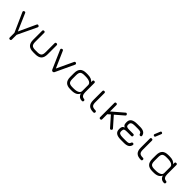

<svg xmlns="http://www.w3.org/2000/svg" viewBox="356 -2312 4056 4056"><g transform="rotate(45 2384.0 -284.0)"><path d="M222 129V-9L30 -439Q18 -467 47 -479Q76 -492 87 -463L253 -80L430 -464Q442 -492 471 -479Q499 -467 487 -438L284 -12V129Q284 160 253 160Q222 160 222 129Z M605 -185V-452Q605 -483 636 -483Q667 -483 667 -452V-185Q667 -115 694 -88.5Q721 -62 790 -62H854Q923 -62 950 -88.5Q977 -115 977 -185V-452Q977 -483 1008 -483Q1039 -483 1039 -452V-185Q1039 -90 994 -45Q949 0 854 0H790Q695 0 650 -45Q605 -90 605 -185Z M1409 -23Q1398 0 1372 0Q1348 0 1337 -24L1156 -439Q1143 -468 1173 -480Q1201 -491 1213 -463L1374 -95L1547 -464Q1559 -491 1588 -480Q1616 -466 1603 -438Z M1714 -185V-298Q1714 -393 1759 -438Q1804 -483 1899 -483H1937Q2059 -483 2104 -416V-452Q2104 -483 2135 -483Q2166 -483 2166 -452V-181Q2166 -69 2246 -62Q2277 -59 2277 -31Q2277 0 2246 0Q2149 0 2120 -95Q2084 0 1937 0H1899Q1804 0 1759 -45Q1714 -90 1714 -185ZM1776 -185Q1776 -115 1802.5 -88.5Q1829 -62 1899 -62H1937Q2014 -62 2059 -85Q2104 -108 2104 -152V-330Q2104 -375 2059 -398Q2014 -421 1937 -421H1899Q1829 -421 1802.5 -394.5Q1776 -368 1776 -298Z M2587 0Q2493 0 2449 -43.5Q2405 -87 2405 -181V-452Q2405 -483 2436 -483Q2467 -483 2467 -452V-181Q2467 -113 2493 -87.5Q2519 -62 2587 -62Q2619 -62 2619 -31Q2619 0 2587 0Z M2762 -31V-452Q2762 -483 2793 -483Q2824 -483 2824 -452V-262L3073 -476Q3095 -497 3116 -473Q3136 -450 3113 -430L2929 -271L3122 -53Q3142 -29 3119 -9Q3096 11 3075 -12L2882 -231L2824 -180V-31Q2824 0 2793 0Q2762 0 2762 -31Z M3223 -130V-150Q3223 -227 3285 -242Q3254 -255 3242.5 -276Q3231 -297 3231 -338V-356Q3231 -483 3417 -483H3504Q3649 -483 3667 -380Q3669 -365 3660.5 -356.5Q3652 -348 3636 -348Q3613 -348 3604 -376Q3598 -401 3575 -411Q3552 -421 3504 -421H3409Q3347 -421 3320 -403.5Q3293 -386 3293 -348V-330Q3294 -297 3316.5 -286Q3339 -275 3383 -275H3505Q3536 -275 3536 -244Q3536 -213 3505 -213H3379Q3324 -213 3305 -199Q3286 -185 3286 -145V-130Q3286 -92 3315 -77Q3344 -62 3408 -62H3504Q3552 -62 3575 -72Q3598 -82 3604 -106Q3613 -135 3637 -135Q3652 -135 3660.5 -126.5Q3669 -118 3667 -103Q3650 0 3504 0H3408Q3315 0 3269.5 -31.5Q3224 -63 3223 -130Z M3844 -554Q3818 -565 3829 -591L3877 -709Q3887 -736 3914 -725Q3940 -714 3929 -688L3881 -570Q3872 -543 3844 -554ZM4006 0Q3912 0 3868 -43.5Q3824 -87 3824 -181V-452Q3824 -483 3855 -483Q3886 -483 3886 -452V-181Q3886 -113 3912 -87.5Q3938 -62 4006 -62Q4038 -62 4038 -31Q4038 0 4006 0Z M4164 -185V-298Q4164 -393 4209 -438Q4254 -483 4349 -483H4387Q4509 -483 4554 -416V-452Q4554 -483 4585 -483Q4616 -483 4616 -452V-181Q4616 -69 4696 -62Q4727 -59 4727 -31Q4727 0 4696 0Q4599 0 4570 -95Q4534 0 4387 0H4349Q4254 0 4209 -45Q4164 -90 4164 -185ZM4226 -185Q4226 -115 4252.5 -88.5Q4279 -62 4349 -62H4387Q4464 -62 4509 -85Q4554 -108 4554 -152V-330Q4554 -375 4509 -398Q4464 -421 4387 -421H4349Q4279 -421 4252.5 -394.5Q4226 -368 4226 -298Z"/></g></svg>

Font: Jura Medium
Style: Regular
Weight: 500
Designer: Daniel Johnson, Alexei Vanyashin
Foundry: Daniel Johnson
Version: Version 5.103